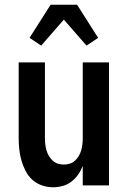

<svg xmlns="http://www.w3.org/2000/svg" viewBox="-20 -784 540 812"><path d="M204 8Q180 8 157 0Q134 -8 116.5 -24Q99 -40 88 -61.5Q77 -83 70.5 -106Q64 -129 61.5 -152.5Q59 -176 59 -200V-520H170V-200Q170 -187 171.5 -174Q173 -161 176.5 -148.5Q180 -136 186.5 -125Q193 -114 202.5 -105Q212 -96 224.5 -92Q237 -88 250 -88Q263 -88 275.5 -92Q288 -96 297.5 -105Q307 -114 313.5 -125Q320 -136 323.5 -148.5Q327 -161 328.5 -174Q330 -187 330 -200V-520H441V0H330V-82Q322 -62 310 -45Q298 -28 281.5 -15.5Q265 -3 245 2.5Q225 8 204 8ZM154 -591 105 -624 194 -764H306L395 -624L346 -591L250 -701Z"/></svg>

Font: Iosevka Web
Style: Bold
Weight: 700
Monospace: yes
Designer: Belleve Invis
Foundry: Belleve Invis
Version: Version 28.0.3; ttfautohint (v1.8.3)